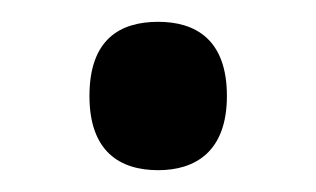

<svg xmlns="http://www.w3.org/2000/svg" viewBox="-20 -444 290 176"><path d="M125 -288C159 -288 188 -305 188 -356C188 -408 159 -424 125 -424C90 -424 62 -408 62 -356C62 -305 90 -288 125 -288Z"/></svg>

Font: Noto Serif Balinese
Style: Regular
Weight: 400
Designer: Monotype Design Team
Foundry: Monotype Imaging Inc.
Version: Version 2.005